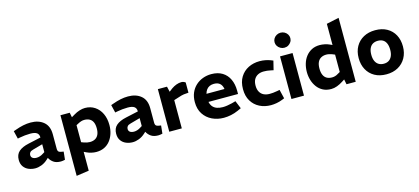

<svg xmlns="http://www.w3.org/2000/svg" viewBox="-73 -1397 4871 2233"><g transform="rotate(-15 2363.0 -280.5)"><path d="M191 8Q150 8 112.5 -7Q75 -22 51.5 -54.5Q28 -87 28 -136Q28 -201 69 -237Q110 -273 189 -290L339 -323V-325Q339 -362 314.5 -379.5Q290 -397 236 -397Q204 -397 171 -393.5Q138 -390 107 -384L82 -379L59 -474L88 -484Q137 -502 182.5 -511.5Q228 -521 273 -521Q369 -521 428.5 -471Q488 -421 488 -322V-148Q488 -120 502 -110Q516 -100 558 -95L548 1Q535 4 521.5 6Q508 8 498 8Q443 8 410.5 -15Q378 -38 361 -72L339 -52Q306 -22 266.5 -7Q227 8 191 8ZM237 -107Q255 -107 276 -113.5Q297 -120 318 -134L339 -147V-242L221 -209Q193 -202 182 -188Q171 -174 171 -156Q171 -132 188.5 -119.5Q206 -107 237 -107Z M631 217V-513H743L754 -456L793 -479Q826 -499 861.5 -510Q897 -521 927 -521Q994 -521 1045 -487Q1096 -453 1124 -393.5Q1152 -334 1152 -256Q1152 -201 1136.5 -153Q1121 -105 1092 -68.5Q1063 -32 1021 -12Q979 8 925 8Q897 8 866.5 1Q836 -6 809 -19L782 -32V195ZM882 -123Q920 -123 946.5 -138Q973 -153 986.5 -182.5Q1000 -212 1000 -256Q1000 -301 987 -330.5Q974 -360 947.5 -374.5Q921 -389 883 -389Q866 -389 847.5 -383.5Q829 -378 809 -367L782 -353V-148L811 -137Q830 -130 848 -126.5Q866 -123 882 -123Z M1364 8Q1323 8 1285.5 -7Q1248 -22 1224.5 -54.5Q1201 -87 1201 -136Q1201 -201 1242 -237Q1283 -273 1362 -290L1512 -323V-325Q1512 -362 1487.5 -379.5Q1463 -397 1409 -397Q1377 -397 1344 -393.5Q1311 -390 1280 -384L1255 -379L1232 -474L1261 -484Q1310 -502 1355.5 -511.5Q1401 -521 1446 -521Q1542 -521 1601.5 -471Q1661 -421 1661 -322V-148Q1661 -120 1675 -110Q1689 -100 1731 -95L1721 1Q1708 4 1694.5 6Q1681 8 1671 8Q1616 8 1583.5 -15Q1551 -38 1534 -72L1512 -52Q1479 -22 1439.5 -7Q1400 8 1364 8ZM1410 -107Q1428 -107 1449 -113.5Q1470 -120 1491 -134L1512 -147V-242L1394 -209Q1366 -202 1355 -188Q1344 -174 1344 -156Q1344 -132 1361.5 -119.5Q1379 -107 1410 -107Z M1804 0V-513H1914L1929 -448L1968 -478Q1996 -498 2027.5 -509.5Q2059 -521 2088 -521Q2100 -521 2112.5 -517Q2125 -513 2137 -504V-381Q2107 -380 2079.5 -376Q2052 -372 2018 -360L1955 -340V0Z M2461 8Q2385 8 2321 -22.5Q2257 -53 2218.5 -112Q2180 -171 2180 -255Q2180 -318 2201 -367Q2222 -416 2259.5 -450.5Q2297 -485 2345.5 -503Q2394 -521 2448 -521Q2526 -521 2580 -488Q2634 -455 2662 -395.5Q2690 -336 2690 -259V-217H2334Q2342 -181 2361.5 -158.5Q2381 -136 2411.5 -125.5Q2442 -115 2481 -115Q2506 -115 2534.5 -119.5Q2563 -124 2592 -131L2639 -144L2678 -49L2634 -29Q2591 -10 2547 -1Q2503 8 2461 8ZM2336 -314H2553Q2546 -358 2520.5 -381Q2495 -404 2449 -404Q2420 -404 2397.5 -394Q2375 -384 2359.5 -364Q2344 -344 2336 -314Z M3028 8Q2953 8 2892 -23Q2831 -54 2795.5 -113Q2760 -172 2760 -256Q2760 -342 2796.5 -401Q2833 -460 2894 -490.5Q2955 -521 3030 -521Q3065 -521 3098.5 -514.5Q3132 -508 3161 -497L3188 -486L3161 -377L3128 -384Q3107 -389 3086 -391Q3065 -393 3045 -393Q3005 -393 2975 -377.5Q2945 -362 2928.5 -332.5Q2912 -303 2912 -257Q2912 -213 2929 -182.5Q2946 -152 2976.5 -137.5Q3007 -123 3047 -123Q3066 -123 3088 -125Q3110 -127 3137 -132L3169 -138L3195 -30L3168 -19Q3133 -5 3097 1.5Q3061 8 3028 8Z M3275 0V-513H3426V0ZM3351 -597Q3326 -597 3304 -609.5Q3282 -622 3269 -642.5Q3256 -663 3256 -688Q3256 -713 3269 -733.5Q3282 -754 3304 -766Q3326 -778 3351 -778Q3377 -778 3398.5 -766Q3420 -754 3433 -733.5Q3446 -713 3446 -688Q3446 -663 3433 -642.5Q3420 -622 3399 -609.5Q3378 -597 3351 -597Z M3754 8Q3697 8 3655 -14Q3613 -36 3585 -74Q3557 -112 3543 -159Q3529 -206 3529 -256Q3529 -308 3543 -355.5Q3557 -403 3585.5 -440Q3614 -477 3656 -499Q3698 -521 3754 -521Q3781 -521 3813 -514.5Q3845 -508 3873 -495L3899 -483V-738L4049 -770V0H3938L3926 -61L3895 -41Q3861 -19 3825 -5.5Q3789 8 3754 8ZM3681 -257Q3681 -212 3694 -181.5Q3707 -151 3733 -135.5Q3759 -120 3798 -120Q3813 -120 3831.5 -124.5Q3850 -129 3869 -141L3899 -158V-367L3868 -380Q3852 -386 3834 -390Q3816 -394 3799 -394Q3764 -394 3737 -379.5Q3710 -365 3695.5 -335Q3681 -305 3681 -257Z M4419 9Q4337 9 4277.5 -24.5Q4218 -58 4185.5 -118Q4153 -178 4153 -256Q4153 -336 4186.5 -395.5Q4220 -455 4280.5 -488Q4341 -521 4421 -521Q4503 -521 4562.5 -487.5Q4622 -454 4654 -394.5Q4686 -335 4686 -256Q4686 -178 4652.5 -118Q4619 -58 4559 -24.5Q4499 9 4419 9ZM4420 -118Q4455 -118 4480 -133.5Q4505 -149 4519 -180Q4533 -211 4533 -256Q4533 -302 4519.5 -333Q4506 -364 4481 -379Q4456 -394 4420 -394Q4385 -394 4359 -379Q4333 -364 4319 -333Q4305 -302 4305 -256Q4305 -211 4319 -180Q4333 -149 4359 -133.5Q4385 -118 4420 -118Z"/></g></svg>

Font: REM SemiBold
Style: Regular
Weight: 600
Designer: Octavio Pardo
Foundry: Ashler Design
Version: Version 1.005;gftools[0.9.28]